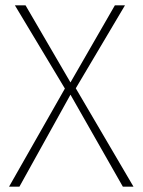

<svg xmlns="http://www.w3.org/2000/svg" viewBox="-20 -702 536 722"><path d="M482 0H442L245 -346L53 0H14L224 -369L36 -682H76L245 -392L412 -682H450L265 -370Z"/></svg>

Font: FiraGO UltraLight
Style: Regular
Weight: 200
Designer: bBox Type
Foundry: bBox Type GmbH
Version: Version 1.001